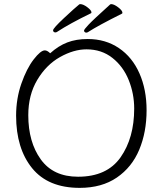

<svg xmlns="http://www.w3.org/2000/svg" viewBox="-20 -897 785 930"><path d="M405 -708Q491 -708 556 -664Q621 -620 655.5 -541.5Q690 -463 690 -363Q690 -257 654.5 -172Q619 -87 546 -37Q473 13 366 13Q213 13 135.5 -82.5Q58 -178 58 -337Q58 -419 83.5 -492Q109 -565 143 -609Q177 -653 197 -653Q209 -653 223 -639Q263 -675 306 -691.5Q349 -708 405 -708ZM358 -41Q498 -41 564 -135Q630 -229 630 -371Q630 -443 603.5 -509Q577 -575 524.5 -616.5Q472 -658 399 -658Q337 -658 270.5 -620.5Q204 -583 160.5 -510Q117 -437 117 -339Q117 -209 177.5 -125Q238 -41 358 -41ZM257 -743Q253 -740 248 -740Q243 -740 240 -743Q237 -746 237 -750Q237 -760 290 -809.5Q343 -859 363 -875Q365 -877 369 -877Q383 -877 403 -862Q423 -847 423 -837Q423 -833 419 -832Q318 -783 257 -743ZM513 -875Q515 -877 519 -877Q532 -877 552.5 -861.5Q573 -846 573 -835Q573 -831 569 -830Q455 -773 407 -742Q403 -739 398 -739Q393 -739 390 -742Q387 -745 387 -749Q387 -754 409 -777.5Q431 -801 513 -875Z"/></svg>

Font: JyunsaiKaai Light
Style: Regular
Weight: 300
Designer: Fontworks Inc.
Version: Version 0.030;April 7, 2024;FontCreator 14.0.0.2901 64-bit